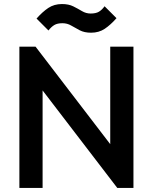

<svg xmlns="http://www.w3.org/2000/svg" viewBox="-20 -931 757 951"><path d="M76 0V-700H156L191 -568V0ZM561 0 142 -547 156 -700 575 -153ZM561 0 526 -123V-700H641V0ZM431 -769Q398 -769 375 -781Q352 -793 332.5 -804.5Q313 -816 289 -816Q264 -816 249 -807Q234 -798 220 -780L161 -839Q190 -872 219 -891.5Q248 -911 287 -911Q320 -911 343 -899.5Q366 -888 386 -876Q406 -864 429 -864Q455 -864 470 -873Q485 -882 498 -900L557 -841Q528 -808 499 -788.5Q470 -769 431 -769Z"/></svg>

Font: Outfit Thin Medium
Style: Regular
Weight: 500
Version: Version 1.100;gftools[0.9.27]